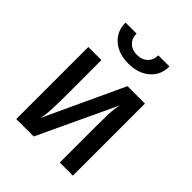

<svg xmlns="http://www.w3.org/2000/svg" viewBox="-218 -910 1036 1036"><g transform="rotate(45 300.0 -392.5)"><path d="M84 0V-550H184V-269Q184 -225 182 -177Q180 -129 172 -96L383 -550H516V0H416V-281Q416 -326 417.5 -372Q419 -418 428 -449L217 0ZM300 -639Q225 -639 179 -679Q133 -719 133 -785H217Q217 -749 239.5 -727Q262 -705 299 -705Q337 -705 360 -727Q383 -749 383 -785H468Q468 -719 421.5 -679Q375 -639 300 -639Z"/></g></svg>

Font: JetBrains Mono NL SemiBold
Style: Regular
Weight: 600
Designer: Philipp Nurullin, Konstantin Bulenkov
Foundry: JetBrains
Version: Version 2.304; ttfautohint (v1.8.4.7-5d5b)